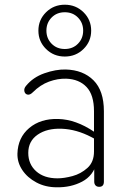

<svg xmlns="http://www.w3.org/2000/svg" viewBox="-20 -787 524 815"><path d="M54 -135Q56 -203 104 -243.5Q152 -284 227 -282Q302 -280 379 -228L391 -220L383 -197L368 -205Q305 -238 242.5 -240.5Q180 -243 140 -215.5Q100 -188 100 -138Q100 -90 133.5 -60Q167 -30 224 -30Q252 -30 287.5 -39.5Q323 -49 351 -74Q379 -99 379 -144V-315Q379 -384 347.5 -417.5Q316 -451 261 -453Q225 -454 188 -440.5Q151 -427 119 -395Q107 -383 96.5 -385.5Q86 -388 83.5 -399.5Q81 -411 90 -422Q120 -459 168.5 -476Q217 -493 259 -492Q333 -490 377 -446Q421 -402 421 -315V-16Q421 -5 416 0.5Q411 6 401 6Q391 6 385.5 0Q380 -6 380 -16V-97H391Q376 -41 328.5 -16Q281 9 221 8Q173 8 134.5 -12.5Q96 -33 74.5 -65.5Q53 -98 54 -135ZM143 -657Q143 -703 175.5 -735Q208 -767 255 -767Q302 -767 334.5 -735Q367 -703 367 -657Q367 -611 334.5 -579Q302 -547 255 -547Q208 -547 175.5 -579Q143 -611 143 -657ZM333 -657Q333 -690 311 -712.5Q289 -735 255 -735Q221 -735 199 -712.5Q177 -690 177 -657Q177 -624 199 -601.5Q221 -579 255 -579Q289 -579 311 -601.5Q333 -624 333 -657Z"/></svg>

Font: SN Pro Thin
Style: Regular
Weight: 200
Designer: Tobias Whetton
Foundry: Supernotes
Version: Version 1.003;Glyphs 3.3 (3324)